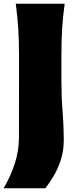

<svg xmlns="http://www.w3.org/2000/svg" viewBox="-21 -838 428 1035"><path d="M-1.5 176.8Q35.6 114.3 58.3 44.9Q81.1 -24.4 81.1 -96.7L81.5 -388.7V-543.9Q81.5 -624 77.1 -687.5Q72.8 -751 64 -817.9H327.6Q318.4 -751 314.2 -687.5Q310.1 -624 310.1 -543.9V-396.5Q310.1 -314.9 316.4 -236.6Q322.8 -158.2 322.8 -85Q322.8 -24.9 306.6 24.4Q290.5 73.7 267.6 111.8Q244.6 149.9 223.6 176.8Z"/></svg>

Font: Pinar-DS1-FD ExtraBold
Style: Regular
Weight: 800
Designer: Amin Abedi
Version: Version 2.000